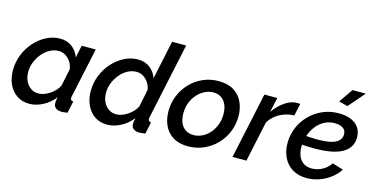

<svg xmlns="http://www.w3.org/2000/svg" viewBox="-74 -1093 2861 1466"><g transform="rotate(15 1356.5 -360.0)"><path d="M205 10Q147 10 105 -19Q63 -48 41 -97Q19 -146 19 -206Q19 -270 42 -328.5Q65 -387 105.5 -432.5Q146 -478 198 -505Q250 -532 307 -532Q364 -532 403 -501Q442 -470 457 -424L478 -522H589L505 -130Q504 -125 503.5 -121.5Q503 -118 503 -115Q503 -95 526 -94L506 0Q492 2 481 3.5Q470 5 461 5Q430 5 413 -8.5Q396 -22 396 -47Q396 -52 396.5 -59Q397 -66 398.5 -75Q400 -84 403 -95Q364 -45 310.5 -17.5Q257 10 205 10ZM253 -84Q273 -84 295.5 -92Q318 -100 339.5 -114Q361 -128 379 -147Q397 -166 408 -188L436 -325Q432 -357 415 -382.5Q398 -408 373.5 -423Q349 -438 321 -438Q283 -438 249.5 -419.5Q216 -401 190.5 -370Q165 -339 150 -301Q135 -263 135 -224Q135 -184 149.5 -153Q164 -122 190.5 -103Q217 -84 253 -84Z M820 10Q762 10 720 -19Q678 -48 656 -97Q634 -146 634 -206Q634 -270 657 -328.5Q680 -387 720.5 -432.5Q761 -478 813 -505Q865 -532 922 -532Q979 -532 1018 -501Q1057 -470 1072 -424L1137 -730H1248L1120 -130Q1119 -125 1118.5 -121.5Q1118 -118 1118 -115Q1118 -95 1141 -94L1121 0Q1107 2 1096 3.5Q1085 5 1076 5Q1045 5 1027.5 -8.5Q1010 -22 1010 -46Q1010 -51 1011 -57.5Q1012 -64 1013.5 -73.5Q1015 -83 1018 -95Q979 -45 925.5 -17.5Q872 10 820 10ZM868 -84Q888 -84 910.5 -92Q933 -100 954.5 -114Q976 -128 994 -147Q1012 -166 1023 -188L1051 -325Q1047 -357 1030 -382.5Q1013 -408 988.5 -423Q964 -438 936 -438Q898 -438 864.5 -419.5Q831 -401 805.5 -370Q780 -339 765 -301Q750 -263 750 -224Q750 -184 764.5 -153Q779 -122 805.5 -103Q832 -84 868 -84Z M1459 10Q1387 10 1339.5 -20Q1292 -50 1269.5 -100.5Q1247 -151 1247 -211Q1247 -276 1270.5 -334Q1294 -392 1337 -437Q1380 -482 1437 -507Q1494 -532 1560 -532Q1633 -532 1680.5 -502Q1728 -472 1751 -422Q1774 -372 1774 -311Q1774 -246 1750.5 -188Q1727 -130 1684 -85.5Q1641 -41 1583.5 -15.5Q1526 10 1459 10ZM1477 -84Q1512 -84 1545 -99.5Q1578 -115 1603.5 -144Q1629 -173 1644 -211.5Q1659 -250 1659 -296Q1659 -338 1646 -369.5Q1633 -401 1607 -419.5Q1581 -438 1543 -438Q1508 -438 1475.5 -422Q1443 -406 1417 -377Q1391 -348 1376 -309Q1361 -270 1361 -225Q1361 -184 1374 -152Q1387 -120 1413.5 -102Q1440 -84 1477 -84Z M1922 -523H2024L1998 -406Q2036 -460 2084 -493Q2132 -526 2179 -526Q2189 -526 2195 -525.5Q2201 -525 2205 -524L2184 -428Q2125 -427 2072 -399Q2019 -371 1988 -320L1920 0H1810Z M2397 10Q2331 10 2284 -19Q2237 -48 2212.5 -98Q2188 -148 2188 -211Q2188 -276 2212 -333.5Q2236 -391 2280 -436Q2324 -481 2382.5 -506.5Q2441 -532 2510 -532Q2564 -532 2604.5 -515.5Q2645 -499 2667.5 -467.5Q2690 -436 2690 -388Q2690 -308 2617.5 -266Q2545 -224 2397 -224Q2369 -224 2334 -225.5Q2299 -227 2255 -231L2270 -302Q2310 -300 2341 -298Q2372 -296 2399 -296Q2470 -296 2511 -307Q2552 -318 2570 -338.5Q2588 -359 2588 -385Q2588 -408 2577 -422Q2566 -436 2546 -443.5Q2526 -451 2498 -451Q2454 -451 2417 -431.5Q2380 -412 2353.5 -377.5Q2327 -343 2312.5 -300Q2298 -257 2298 -209Q2298 -171 2310.5 -139.5Q2323 -108 2349.5 -89.5Q2376 -71 2416 -71Q2459 -71 2499 -92.5Q2539 -114 2562 -151L2649 -124Q2624 -85 2584 -54.5Q2544 -24 2495.5 -7Q2447 10 2397 10ZM2557 -602 2487 -620 2563 -730H2668Z"/></g></svg>

Font: Raleway Thin SemiBold
Style: Italic
Weight: 600
Italic angle: -12°
Version: Version 4.026